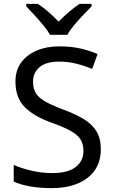

<svg xmlns="http://www.w3.org/2000/svg" viewBox="-20 -964 589 994"><path d="M502 -191Q502 -96 433 -43Q364 10 247 10Q187 10 136 1Q85 -8 51 -24V-110Q87 -94 140.5 -81Q194 -68 251 -68Q331 -68 371.5 -99Q412 -130 412 -183Q412 -218 397 -242Q382 -266 345.5 -286.5Q309 -307 244 -330Q153 -363 106.5 -411Q60 -459 60 -542Q60 -599 89 -639.5Q118 -680 169.5 -702Q221 -724 288 -724Q347 -724 396 -713Q445 -702 485 -684L457 -607Q420 -623 376.5 -634Q333 -645 286 -645Q219 -645 185 -616.5Q151 -588 151 -541Q151 -505 166 -481Q181 -457 215 -438Q249 -419 307 -397Q370 -374 413.5 -347.5Q457 -321 479.5 -284Q502 -247 502 -191ZM239 -784Q226 -807 204 -833.5Q182 -860 158 -886Q134 -912 116 -931V-944H176Q202 -927 230 -903Q258 -879 283 -852Q310 -879 338 -903Q366 -927 392 -944H454V-931Q435 -912 410.5 -886Q386 -860 363.5 -833.5Q341 -807 329 -784Z"/></svg>

Font: Noto Sans Myanmar UI
Style: Regular
Weight: 400
Designer: Monotype Design Team
Foundry: Monotype Imaging Inc.
Version: Version 2.103; ttfautohint (v1.8.4.7-5d5b)